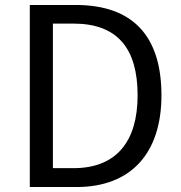

<svg xmlns="http://www.w3.org/2000/svg" viewBox="-20 -753 727 773"><path d="M100 0H288C508 0 630 -137 630 -369C630 -608 515 -733 284 -733H100ZM193 -76V-658H276C453 -658 534 -558 534 -369C534 -184 449 -76 276 -76Z"/></svg>

Font: Spoqa Han Sans Neo Regular
Style: Regular
Weight: 400
Designer: [Spoqa Han Sans Neo] Dong-huui Kim  Younghwa Kang  Yujin Lee  [Noto Sans] Ryoko NISHIZUKA  (kana & ideographs); Paul D. 
Foundry: Spoqa (http://www.spoqa-han-sans.com)
Version: Version 1.000